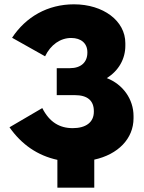

<svg xmlns="http://www.w3.org/2000/svg" viewBox="-20 -735 668 890"><path d="M246 135H417V5C527 -19 599 -92 599 -187V-197C599 -275 550 -344 475 -373C530 -407 561 -462 561 -523V-535C561 -639 458 -715 323 -715C201 -715 100 -657 36 -560L189 -474C215 -528 260 -559 310 -559C356 -559 385 -534 385 -493V-491C385 -447 356 -419 304 -419H243V-294H327C385 -294 415 -269 415 -220V-217C415 -168 378 -141 317 -141C256 -141 209 -169 176 -234L24 -145C80 -65 154 -14 246 6Z"/></svg>

Font: Fixel Text ExtraBold
Style: Regular
Weight: 800
Width: 4
Designer: AlfaBravo + MacPaw
Foundry: Kyrylo Tkachov, Marchela Mozhyna, Serhii Makarenko, Maria Weinstein, Zakhar Kryvoshyya
Version: Version 1.211